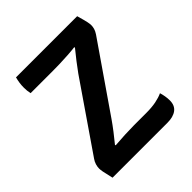

<svg xmlns="http://www.w3.org/2000/svg" viewBox="-186 -812 942 942"><g transform="rotate(-45 284.5 -341.5)"><path d="M300.5 -479.5Q316 -501.5 337.8 -529.5Q359.5 -557.5 380 -582.5L377 -585.5Q358 -583 328 -581Q298 -579 268.5 -578.2Q239 -577.5 221.5 -577.5H67.5Q65 -588.5 64 -599.2Q63 -610 63 -620.5Q63 -637 65.2 -652Q67.5 -667 71.5 -683H496Q508.5 -639.5 511.2 -625.2Q514 -611 514 -603Q514 -591.5 510.5 -579.8Q507 -568 498.5 -555L258 -206.5Q242.5 -184 221 -156Q199.5 -128 180 -104.5L183 -101.5Q214.5 -104 251.2 -105.8Q288 -107.5 314.5 -107.5H400Q438.5 -107.5 467.2 -113.2Q496 -119 516 -128.5Q520 -116 522.8 -100.2Q525.5 -84.5 525.5 -69Q525.5 -34.5 502.8 -17.2Q480 0 439.5 0H58.5Q48.5 -42 46 -55.8Q43.5 -69.5 43.5 -78.5Q43.5 -90.5 47.5 -104Q51.5 -117.5 60 -129.5Z"/></g></svg>

Font: Signika Negative SemiBold
Style: Regular
Weight: 600
Designer: Anna Giedryś
Foundry: Anna Giedryś
Version: Version 2.000; ttfautohint (v1.8.3) -l 8 -r 50 -G 200 -x 9 -